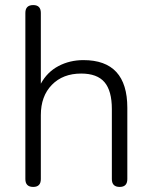

<svg xmlns="http://www.w3.org/2000/svg" viewBox="-20 -731 600 757"><path d="M111 6Q80 6 80 -25V-680Q80 -711 111 -711Q141 -711 141 -680V-401Q166 -447 210.5 -470.5Q255 -494 309 -494Q482 -494 482 -306V-25Q482 6 452 6Q421 6 421 -25V-301Q421 -373 392 -407Q363 -441 300 -441Q228 -441 184.5 -396.5Q141 -352 141 -277V-25Q141 6 111 6Z"/></svg>

Font: Nunito Light
Style: Regular
Weight: 300
Designer: Vernon Adams
Foundry: Vernon Adams
Version: Version 3.601; ttfautohint (v1.8.2.53-6de2)